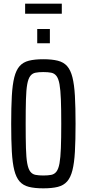

<svg xmlns="http://www.w3.org/2000/svg" viewBox="-20 -1019 474 1047"><path d="M216 8Q169 8 137.5 0Q106 -8 87 -29.5Q68 -51 58 -90.5Q48 -130 44.5 -192Q41 -254 41 -344Q41 -434 44.5 -496Q48 -558 58 -597.5Q68 -637 87 -658.5Q106 -680 137.5 -688Q169 -696 216 -696Q263 -696 295 -688Q327 -680 346 -658.5Q365 -637 375 -597.5Q385 -558 388.5 -496Q392 -434 392 -344Q392 -254 388.5 -192Q385 -130 375 -90.5Q365 -51 346 -29.5Q327 -8 295.5 0Q264 8 216 8ZM216 -62Q242 -62 259.5 -65.5Q277 -69 288 -83.5Q299 -98 304.5 -128.5Q310 -159 312 -211.5Q314 -264 314 -344Q314 -424 312 -476.5Q310 -529 304.5 -559.5Q299 -590 288 -604.5Q277 -619 259.5 -622.5Q242 -626 216 -626Q191 -626 173.5 -622.5Q156 -619 145 -604.5Q134 -590 128.5 -559.5Q123 -529 121.5 -476.5Q120 -424 120 -344Q120 -264 121.5 -211.5Q123 -159 128.5 -128.5Q134 -98 145 -83.5Q156 -69 173.5 -65.5Q191 -62 216 -62ZM183 -783V-861H252V-783ZM117 -944V-999H317V-944Z"/></svg>

Font: Saira ExtraCondensed Medium
Style: Regular
Weight: 500
Width: 2
Designer: Hector Gatti with collaboration of the Omnibus-Type team
Foundry: Omnibus-Type
Version: Version 1.101